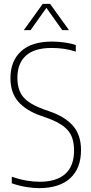

<svg xmlns="http://www.w3.org/2000/svg" viewBox="-20 -964 473 993"><path d="M182 9Q150.5 9 113.5 2.8Q76.5 -3.5 41 -16V-50Q80 -36.5 115.8 -30.2Q151.5 -24 185 -24Q272 -24 317.5 -64.5Q363 -105 363 -186Q363 -255 329.2 -292Q295.5 -329 218 -356L192 -365Q115 -392 74.5 -438.2Q34 -484.5 34 -560Q34 -648.5 89 -698.8Q144 -749 249 -749Q278.5 -749 312.5 -744.5Q346.5 -740 372 -731V-697Q340 -707.5 309.2 -711.8Q278.5 -716 247 -716Q158 -716 114 -676.2Q70 -636.5 70 -562Q70 -496 102.5 -459.8Q135 -423.5 210 -397L236 -388Q316.5 -360.5 357.8 -313Q399 -265.5 399 -188Q399 -93 342.8 -42Q286.5 9 182 9ZM103 -808 201 -944H239L337 -808H302L220 -923.5L138 -808Z"/></svg>

Font: Encode Sans Cnd Th
Style: Regular
Weight: 100
Width: 3
Designer: Multiple Designers
Foundry: Impallari Type
Version: Version 3.002; ttfautohint (v1.8.3) -l 8 -r 50 -G 200 -x 14 